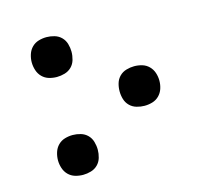

<svg xmlns="http://www.w3.org/2000/svg" viewBox="-84 -621 767 722"><g transform="rotate(-15 300.0 -260.0)"><path d="M155 -373Q139 -373 124 -377.5Q109 -382 98 -393Q87 -404 82 -419.5Q77 -435 77 -451Q77 -466 82 -481.5Q87 -497 98 -508Q109 -519 124 -523.5Q139 -528 155 -528Q170 -528 185.5 -523.5Q201 -519 212 -508Q223 -497 227.5 -481.5Q232 -466 232 -451Q232 -435 227.5 -419.5Q223 -404 212 -393Q201 -382 185.5 -377.5Q170 -373 155 -373ZM445 -183Q430 -183 414.5 -187.5Q399 -192 388 -203Q377 -214 372.5 -229Q368 -244 368 -260Q368 -276 372.5 -291Q377 -306 388 -317Q399 -328 414.5 -332.5Q430 -337 445 -337Q461 -337 476 -332.5Q491 -328 502 -317Q513 -306 518 -291Q523 -276 523 -260Q523 -244 518 -229Q513 -214 502 -203Q491 -192 476 -187.5Q461 -183 445 -183ZM155 8Q139 8 124 3.5Q109 -1 98 -12Q87 -23 82 -38.5Q77 -54 77 -69Q77 -85 82 -100.5Q87 -116 98 -127Q109 -138 124 -142.5Q139 -147 155 -147Q170 -147 185.5 -142.5Q201 -138 212 -127Q223 -116 227.5 -100.5Q232 -85 232 -69Q232 -54 227.5 -38.5Q223 -23 212 -12Q201 -1 185.5 3.5Q170 8 155 8Z"/></g></svg>

Font: Iosevka Fixed Curly Md Ex
Style: Regular
Weight: 500
Width: 7
Monospace: yes
Designer: Belleve Invis
Foundry: Belleve Invis
Version: Version 30.1.2